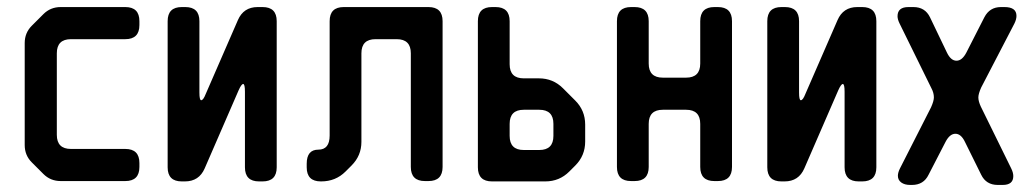

<svg xmlns="http://www.w3.org/2000/svg" viewBox="-20 -505 2910 544"><path d="M103 -12Q123 8 152 8H335Q375 8 375 -32V-43Q375 -83 335 -83H181Q141 -83 141 -123V-354Q141 -394 181 -394H335Q375 -394 375 -434V-445Q375 -485 335 -485H152Q123 -485 103 -465L70 -432Q50 -412 50 -383V-94Q50 -65 70 -45Z M495 9H504Q544 9 560 -28L656 -249Q664 -267 669 -267Q674 -267 674 -245V-31Q674 9 714 9H724Q764 9 764 -31V-445Q764 -485 724 -485H710Q670 -485 654 -448L563 -239Q556 -221 550 -221Q545 -221 545 -243V-445Q545 -485 505 -485H495Q455 -485 455 -445V-31Q455 9 495 9Z M849 -31Q849 9 889 9H890Q931 9 959 -19L976 -36Q1004 -64 1004 -103V-354Q1004 -394 1044 -394H1104Q1144 -394 1144 -354V-32Q1144 8 1184 8H1194Q1234 8 1234 -32V-445Q1234 -485 1194 -485H954Q914 -485 914 -445V-121Q914 -81 882 -81Q849 -81 849 -41Z M1374 9H1525Q1565 9 1593 -19L1610 -36Q1638 -64 1638 -104V-152Q1638 -192 1610 -220L1575 -255Q1547 -283 1507 -283H1464Q1424 -283 1424 -323V-445Q1424 -485 1384 -485H1374Q1334 -485 1334 -445V-31Q1334 9 1374 9ZM1424 -120V-154Q1424 -194 1464 -194H1508Q1548 -194 1548 -154V-120Q1548 -80 1508 -80H1464Q1424 -80 1424 -120Z M1728 -32Q1728 8 1768 8H1778Q1818 8 1818 -32V-154Q1818 -194 1858 -194H1924Q1964 -194 1964 -154V-32Q1964 8 2004 8H2014Q2054 8 2054 -32V-445Q2054 -485 2014 -485H2004Q1964 -485 1964 -445V-325Q1964 -285 1924 -285H1858Q1818 -285 1818 -325V-445Q1818 -485 1778 -485H1768Q1728 -485 1728 -445Z M2194 9H2203Q2243 9 2259 -28L2355 -249Q2363 -267 2368 -267Q2373 -267 2373 -245V-31Q2373 9 2413 9H2423Q2463 9 2463 -31V-445Q2463 -485 2423 -485H2409Q2369 -485 2353 -448L2262 -239Q2255 -221 2249 -221Q2244 -221 2244 -243V-445Q2244 -485 2204 -485H2194Q2154 -485 2154 -445V-31Q2154 9 2194 9Z M2524 -7Q2524 5 2533.5 12Q2543 19 2559 19H2564Q2597 19 2611 -10L2659 -103Q2671 -126 2687 -126Q2703 -126 2714 -103L2760 -10Q2774 19 2807 19H2821Q2851 19 2851 -6Q2851 -16 2845 -28L2759 -203Q2752 -218 2752 -229Q2752 -239 2760 -257L2854 -438Q2860 -450 2860 -460Q2860 -485 2826 -485H2816Q2784 -485 2769 -456L2718 -356Q2706 -333 2690 -333Q2674 -333 2663 -356L2615 -456Q2601 -485 2568 -485H2554Q2523 -485 2523 -459Q2523 -450 2529 -438L2619 -255Q2626 -242 2626 -229Q2626 -219 2618 -201L2530 -28Q2524 -16 2524 -7Z"/></svg>

Font: WD-XL Lubrifont TC
Style: Regular
Weight: 400
Designer: [WD-XL Lubrifont] Copyright 2020-2022 (c) NightFurySL2001, Skr-ZERO; [ZCOOL QingKe HuangYou] Copyright 2018-2022 (c) The
Version: Version 2.001;hotconv 1.1.1;makeotfexe 2.6.0